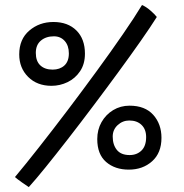

<svg xmlns="http://www.w3.org/2000/svg" viewBox="-20 -734 732 764"><path d="M94.5 10.5Q84.5 4 66.8 -8.5Q49 -21 39.5 -29.5Q81 -79 135.2 -148Q189.5 -217 248.8 -295.2Q308 -373.5 365 -451.5Q422 -529.5 469 -597.8Q516 -666 545 -714Q561.5 -707 578.2 -692.5Q595 -678 604 -666.5Q579.5 -627.5 539.8 -570.8Q500 -514 451.5 -447.8Q403 -381.5 351.2 -312.8Q299.5 -244 250.5 -181Q201.5 -118 161 -68Q120.5 -18 94.5 10.5ZM185 -392.5Q127.5 -392.5 92 -428Q56.5 -463.5 56.5 -517.5Q56.5 -578 96.5 -612.2Q136.5 -646.5 192.5 -646.5Q250 -646.5 284 -612.8Q318 -579 318 -520.5Q318 -479.5 298.8 -450.8Q279.5 -422 249 -407.2Q218.5 -392.5 185 -392.5ZM189.5 -457Q218 -457 236 -473.2Q254 -489.5 254 -521.5Q254 -552.5 237.5 -571Q221 -589.5 194.5 -589.5Q163 -589.5 142.8 -572.5Q122.5 -555.5 122.5 -523.5Q122.5 -490.5 140.5 -473.8Q158.5 -457 189.5 -457ZM492.5 -59Q437.5 -59 402.2 -89.5Q367 -120 367 -180.5Q367 -218 384 -248Q401 -278 430.2 -295.8Q459.5 -313.5 495.5 -313.5Q557 -313.5 589.8 -277Q622.5 -240.5 622.5 -185.5Q622.5 -125.5 585.2 -92.2Q548 -59 492.5 -59ZM496 -117Q524.5 -117 543 -135Q561.5 -153 561.5 -188.5Q561.5 -219.5 543.2 -237Q525 -254.5 494.5 -254.5Q468 -254.5 448.2 -236.2Q428.5 -218 428.5 -190.5Q428.5 -158 445 -137.5Q461.5 -117 496 -117Z"/></svg>

Font: Grandstander
Style: Regular
Weight: 400
Designer: Tyler Finck
Foundry: Etcetera Type Co
Version: Version 1.200; ttfautohint (v1.8.3)